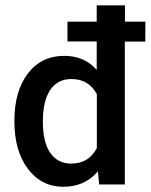

<svg xmlns="http://www.w3.org/2000/svg" viewBox="-20 -694 568 724"><path d="M450.7 -537.1V1.5H354L349.1 -47.9Q300.3 10.3 218.5 10.3Q136.7 10.3 85.4 -57.1Q34.2 -124.5 34.2 -237.5Q34.2 -350.6 85.2 -417Q136.2 -483.4 222.2 -483.4Q297.9 -483.4 344.7 -430.7V-537.6H234.4V-612.3H344.7V-673.8H451.2V-612.3H528.3L527.8 -537.1ZM249.5 -396Q196.8 -396 169.2 -354.5Q141.6 -313 141.6 -235.6Q141.6 -158.2 169.4 -117.7Q197.3 -77.1 248.5 -77.1Q314.5 -77.1 345.2 -135.7V-338.9Q314.5 -396 249.5 -396Z"/></svg>

Font: Yantramanav Medium
Style: Regular
Weight: 500
Version: Version 1.001;PS 1.0;hotconv 1.0.72;makeotf.lib2.5.5900; ttf